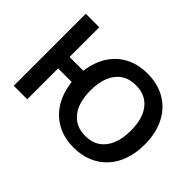

<svg xmlns="http://www.w3.org/2000/svg" viewBox="-127 -1017 1329 1329"><g transform="rotate(45 537.5 -352.5)"><path d="M680 10Q588 10 517.5 -28Q447 -66 404 -136Q361 -206 350 -302H217V0H85V-705H217V-414H352Q364 -507 407 -574.5Q450 -642 519.5 -678.5Q589 -715 680 -715Q782 -715 857 -670.5Q932 -626 973 -545Q1014 -464 1014 -353Q1014 -270 990.5 -203Q967 -136 923 -88.5Q879 -41 817.5 -15.5Q756 10 680 10ZM680 -104Q743 -104 787 -133.5Q831 -163 854.5 -219Q878 -275 878 -353Q878 -471 826.5 -536Q775 -601 680 -601Q618 -601 574 -572Q530 -543 506.5 -487.5Q483 -432 483 -353Q483 -235 535 -169.5Q587 -104 680 -104Z"/></g></svg>

Font: Nunito Sans 10pt
Style: Bold
Weight: 700
Designer: Vernon Adams
Foundry: Vernon Adams
Version: Version 3.101;gftools[0.9.27]